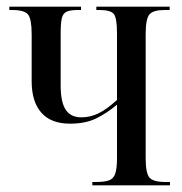

<svg xmlns="http://www.w3.org/2000/svg" viewBox="-20 -556 547 576"><path d="M257 0V-10H266Q292 -10 306 -14.5Q320 -19 325.5 -34.5Q331 -50 331 -82V-242Q300 -216 268 -200.5Q236 -185 190 -185Q133 -185 104 -218Q75 -251 75 -312V-453Q75 -498 64.5 -512Q54 -526 16 -526H8V-536H223V-526H214Q191 -526 180 -521Q169 -516 165.5 -501.5Q162 -487 162 -456V-299Q162 -250 177 -227Q192 -204 224 -204Q251 -204 275.5 -216Q300 -228 331 -256V-455Q331 -502 321.5 -514Q312 -526 278 -526H269V-536H489V-526H474Q440 -526 428.5 -513Q417 -500 417 -453V-82Q417 -36 428.5 -23Q440 -10 477 -10H490V0Z"/></svg>

Font: Noto Serif Display ExtraCondensed
Style: Regular
Weight: 400
Width: 2
Designer: Monotype Design Team
Foundry: Monotype Imaging Inc.
Version: Version 2.009